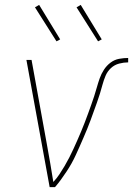

<svg xmlns="http://www.w3.org/2000/svg" viewBox="-20 -765 544 785"><path d="M205 0H183L88 -520H109L172 -173Q179 -135 185.5 -97Q192 -59 198 -21Q212 -36 223 -52.5Q234 -69 244 -86Q254 -103 263 -120.5Q272 -138 280 -155.5Q288 -173 296 -191Q304 -209 311.5 -227Q319 -245 326 -263Q333 -281 339.5 -299Q346 -317 352.5 -335Q359 -353 365 -371.5Q371 -390 376 -408Q381 -426 387.5 -444.5Q394 -463 405 -480Q416 -497 432 -509Q448 -521 467 -524.5Q486 -528 504 -528V-510Q486 -510 467 -505Q448 -500 433.5 -486.5Q419 -473 411.5 -455Q404 -437 399 -418.5Q394 -400 388.5 -382Q383 -364 376.5 -346Q370 -328 363.5 -310Q357 -292 350.5 -274Q344 -256 336.5 -238Q329 -220 321.5 -202.5Q314 -185 306 -167Q298 -149 290 -131.5Q282 -114 272.5 -97Q263 -80 252 -63.5Q241 -47 229.5 -31Q218 -15 205 0ZM381 -596 293 -735 310 -745 396 -604ZM211 -596 123 -735 140 -745 226 -604Z"/></svg>

Font: Iosevka Thin Oblique
Style: Regular
Weight: 100
Italic angle: -9°
Monospace: yes
Designer: Belleve Invis
Foundry: Belleve Invis
Version: Version 32.5.0; ttfautohint (v1.8.4)